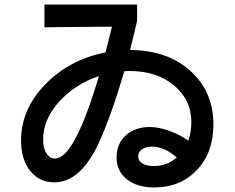

<svg xmlns="http://www.w3.org/2000/svg" viewBox="-20 -780 1040 850"><path d="M73.2 -158.2Q73.2 -295.9 180.2 -406.2Q287.1 -516.6 447.3 -547.9Q462.9 -608.4 475.6 -662.1L176.8 -659.2V-759.8H586.9V-687.5Q575.2 -635.7 555.7 -558.6Q721.7 -557.6 823.2 -465.8Q924.8 -374 924.8 -228.5Q924.8 -104.5 851.6 -27.3Q778.3 49.8 663.1 49.8Q586.9 49.8 541.5 13.7Q496.1 -22.5 496.1 -83Q496.1 -143.6 537.1 -180.7Q578.1 -217.8 643.6 -217.8Q681.6 -217.8 729.5 -200.7Q777.3 -183.6 813.5 -157.2Q827.1 -195.3 827.1 -239.3Q827.1 -337.9 750.5 -401.9Q673.8 -465.8 551.8 -465.8L530.3 -464.8Q472.7 -267.6 417 -146.5Q335.9 27.3 220.7 27.3Q154.3 27.3 113.8 -23.4Q73.2 -74.2 73.2 -158.2ZM170.9 -163.1Q170.9 -125 185.5 -101.6Q200.2 -78.1 223.6 -78.1Q309.6 -78.1 418 -443.4Q311.5 -407.2 241.2 -329.1Q170.9 -251 170.9 -163.1ZM662.1 -44.9Q719.7 -44.9 762.7 -83Q707 -130.9 653.3 -130.9Q626 -130.9 608.9 -119.1Q591.8 -107.4 591.8 -87.4Q591.8 -67.4 610.8 -56.2Q629.9 -44.9 662.1 -44.9Z"/></svg>

Font: GenEi M Gothic v2 Medium
Style: Regular
Weight: 500
Version: Version 2.0